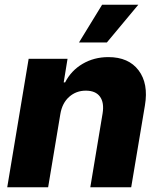

<svg xmlns="http://www.w3.org/2000/svg" viewBox="-20 -795 674 815"><path d="M236.2 -311.1 184.3 0H10.7L101.6 -545.5H266.7L250.4 -445.3H256.4Q282 -495.4 330.6 -524Q379.3 -552.6 440 -552.6Q525.9 -552.6 568.4 -496.3Q610.8 -440 595.2 -347.7L536.9 0H363.3L415.5 -313.6Q422.9 -359 404.5 -384.6Q386 -410.2 344.1 -410.2Q303.3 -410.2 273.6 -383.9Q244 -357.6 236.2 -311.1ZM315.3 -614.7 413.4 -774.9H567.1L433.6 -614.7Z"/></svg>

Font: Inter UI Extra Bold
Style: Italic
Weight: 800
Italic angle: 9.39999°
Designer: Rasmus Andersson
Foundry: rsms
Version: 3.2;8d6f07862